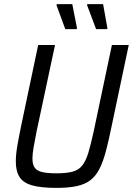

<svg xmlns="http://www.w3.org/2000/svg" viewBox="-20 -907 647 935"><path d="M254 8Q181 8 137.5 -4Q94 -16 75.5 -44.5Q57 -73 57 -121Q57 -154 64.5 -197.5Q72 -241 84 -299L166 -688H248L158 -266Q149 -221 143.5 -189Q138 -157 138 -135Q138 -106 149 -90.5Q160 -75 185.5 -69Q211 -63 255 -63Q304 -63 333.5 -71Q363 -79 380.5 -101Q398 -123 410 -162.5Q422 -202 436 -266L525 -688H607L525 -299Q510 -225 496 -172Q482 -119 464 -84Q446 -49 419.5 -29Q393 -9 353 -0.5Q313 8 254 8ZM353 -765H298L255 -882L257 -887H332L355 -770ZM502 -765H448L404 -882L405 -887H482L503 -770Z"/></svg>

Font: Saira SemiCondensed
Style: Italic
Weight: 400
Width: 4
Italic angle: -12°
Designer: Hector Gatti with collaboration of the Omnibus-Type team
Foundry: Omnibus-Type
Version: Version 1.101